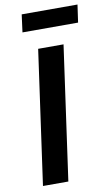

<svg xmlns="http://www.w3.org/2000/svg" viewBox="-97 -927 569 976"><g transform="rotate(-10 188.0 -439.0)"><path d="M174 0H43L140 -691H271ZM76 -787 88 -878H376L363 -787Z"/></g></svg>

Font: FiraGO Medium
Style: Italic
Weight: 500
Italic angle: -8°
Designer: bBox Type GmbH
Foundry: bBox Type GmbH
Version: Version 1.001